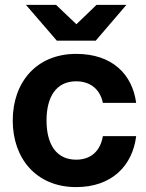

<svg xmlns="http://www.w3.org/2000/svg" viewBox="-20 -752 598 784"><path d="M291 12C435 12 521 -74 536 -196H400C390 -136 352 -100 291 -100C209 -100 170 -164 170 -260C170 -356 209 -420 291 -420C349 -420 389 -387 400 -332H536C520 -450 437 -532 291 -532C128 -532 32 -415 32 -260C32 -105 128 12 291 12ZM86 -732 212 -586H371L496 -732H374L292 -653L209 -732Z"/></svg>

Font: Aspekta 650
Style: Regular
Weight: 650
Designer: Ivo Dolenc
Version: Version 2.000